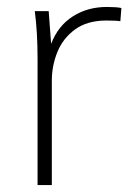

<svg xmlns="http://www.w3.org/2000/svg" viewBox="-20 -532 376 552"><path d="M329 -509 326 -471Q314 -473 286 -473Q231 -473 196 -447.5Q161 -422 145 -382.5Q129 -343 129 -300V0H88V-362Q88 -440 80 -500H120L127 -406Q147 -458 189.5 -485Q232 -512 287 -512Q315 -512 329 -509Z"/></svg>

Font: MuliDisplayVN ExtraLight
Style: Regular
Weight: 200
Designer: Vernon Adams
Foundry: Vernon Adams
Version: Version 2.100